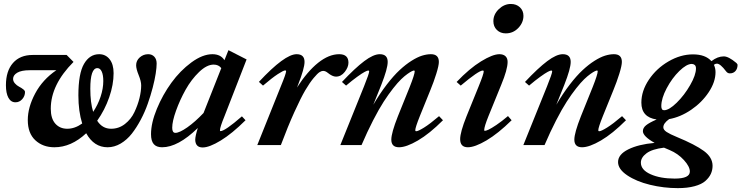

<svg xmlns="http://www.w3.org/2000/svg" viewBox="-20 -742 3792 982"><path d="M258.3 11.2Q199.2 11.2 160.6 -24.7Q122.1 -60.5 122.1 -127.9Q122.1 -192.9 159.9 -263.9Q197.8 -335 268.1 -382.8H131.3Q89.4 -382.8 68.1 -370.1Q46.9 -357.4 46.9 -338.4Q46.9 -326.2 56.4 -315.4Q65.9 -304.7 77.4 -298.8Q88.9 -293 98.4 -285.6Q107.9 -278.3 107.9 -271.5Q107.9 -251 93.8 -234.9Q79.6 -218.8 59.1 -218.8Q35.6 -218.8 22.9 -242.2Q10.3 -265.6 10.3 -305.7Q10.3 -378.9 46.4 -419.9Q82.5 -460.9 147 -460.9H320.8L356 -425.3Q239.7 -308.6 239.7 -186Q239.7 -135.7 262.9 -109.6Q286.1 -83.5 324.2 -83.5Q362.8 -83.5 400.4 -110.4Q380.9 -172.4 380.9 -254.4Q380.9 -365.7 409.7 -415.3Q438.5 -464.8 487.3 -464.8Q520 -464.8 540.5 -439.2Q561 -413.6 561 -367.7Q561 -309.1 538.6 -244.4Q516.1 -179.7 477.1 -124.5Q503.4 -83.5 548.3 -83.5Q587.9 -83.5 619.1 -107.9Q650.4 -132.3 667.5 -168.5Q684.6 -204.6 693.4 -240.2Q702.1 -275.9 702.1 -305.2Q702.1 -326.2 689.2 -357.9Q676.3 -389.6 676.3 -408.2Q676.3 -432.1 694.8 -448.5Q713.4 -464.8 737.8 -464.8Q757.3 -464.8 769.3 -451.9Q781.2 -439 781.2 -417Q781.2 -397.5 776.4 -365.7Q771.5 -334 761 -293.7Q750.5 -253.4 735.8 -211.7Q721.2 -169.9 700 -129.9Q678.7 -89.8 654.1 -58.3Q629.4 -26.9 597.2 -7.8Q564.9 11.2 530.3 11.2Q460.4 11.2 420.9 -60.5Q344.2 11.2 258.3 11.2ZM441.9 -288.1Q441.9 -217.3 456.5 -169.9Q480.5 -205.6 494.4 -247.3Q508.3 -289.1 508.3 -327.6Q508.3 -358.9 500.2 -376.2Q492.2 -393.6 478 -393.6Q441.9 -393.6 441.9 -288.1Z M809.1 11.2Q780.3 11.2 766.4 -4.9Q752.4 -21 752.4 -55.7Q752.4 -112.8 782.2 -185.1Q812 -257.3 856.7 -318.8Q901.4 -380.4 958.7 -422.6Q1016.1 -464.8 1066.4 -464.8Q1108.9 -464.8 1127.9 -434.1L1148.4 -485.4L1241.2 -438L1127.9 -147Q1105 -91.3 1105 -75.7Q1105 -71.3 1107.4 -71.3Q1130.4 -71.3 1217.3 -147L1235.8 -127Q1167 -58.6 1108.9 -23.2Q1050.8 12.2 1016.6 12.2Q979.5 12.2 978.5 -27.3Q979 -47.4 991.7 -87.4Q890.6 11.2 809.1 11.2ZM860.8 -88.4Q860.8 -62.5 877 -62.5Q897.9 -62.5 938 -90.6Q978 -118.7 1021 -164.1L1111.8 -393.6Q1098.1 -411.6 1072.8 -411.6Q1037.6 -411.6 998 -373.5Q958.5 -335.4 929.2 -283Q899.9 -230.5 880.4 -176Q860.8 -121.6 860.8 -88.4Z M1295.9 0 1416.5 -300.8Q1443.4 -365.7 1443.4 -378.4Q1443.4 -381.8 1438.5 -381.8Q1429.7 -381.8 1400.6 -362.8Q1371.6 -343.8 1325.2 -304.2L1304.2 -323.2Q1436 -464.8 1497.1 -464.8Q1537.6 -464.8 1537.6 -425.3Q1537.6 -392.6 1504.4 -308.1L1499 -294.4Q1551.8 -376.5 1606.9 -420.7Q1662.1 -464.8 1714.8 -464.8Q1762.2 -464.8 1762.2 -421.4Q1762.2 -398.4 1743.4 -374.3Q1724.6 -350.1 1698.2 -350.1Q1680.2 -350.1 1656.2 -369.6Q1644.5 -379.4 1632.3 -379.4Q1624.5 -379.4 1614.3 -373Q1604 -366.7 1584 -342.8Q1564 -318.8 1541.3 -280.3Q1518.6 -241.7 1485.6 -168.9Q1452.6 -96.2 1416.5 0Z M1720.7 0 1841.8 -300.3Q1868.2 -365.7 1868.2 -377.4Q1868.2 -381.3 1863.3 -381.3Q1858.4 -381.3 1845.5 -374.5Q1832.5 -367.7 1807.1 -349.4Q1781.7 -331.1 1750 -304.2L1729 -322.8Q1795.9 -394 1843 -429.4Q1890.1 -464.8 1922.4 -464.8Q1962.9 -464.8 1962.9 -425.3Q1962.9 -391.1 1930.2 -308.1L1889.2 -206.1Q1922.9 -263.7 1958 -309.3Q1993.2 -355 2023.9 -383.5Q2054.7 -412.1 2084.5 -430.9Q2114.3 -449.7 2138.4 -457.3Q2162.6 -464.8 2184.1 -464.8Q2224.6 -464.8 2224.6 -425.3Q2224.6 -406.7 2211.4 -364.5Q2198.2 -322.3 2181.6 -282.2L2127.4 -148.4Q2104 -89.8 2104 -76.2Q2104 -70.8 2108.9 -70.8Q2118.7 -70.8 2148.7 -89.4Q2178.7 -107.9 2225.6 -147.9L2245.6 -127Q2176.8 -58.1 2117.4 -23.4Q2058.1 11.2 2021 11.2Q1981.4 11.2 1981.4 -27.8Q1981.4 -62.5 2015.1 -147.5L2075.2 -296.4Q2101.1 -361.8 2101.1 -377.9Q2101.1 -381.3 2097.2 -381.3Q2094.2 -381.3 2086.7 -377.9Q2079.1 -374.5 2064.2 -364Q2049.3 -353.5 2032 -336.9Q2014.6 -320.3 1991 -290.3Q1967.3 -260.3 1942.6 -222.2Q1918 -184.1 1888.2 -126.2Q1858.4 -68.4 1829.1 0Z M2566.9 -571.3Q2539.1 -571.3 2521.2 -588.9Q2503.4 -606.4 2503.4 -633.8Q2503.4 -668.5 2531 -695.1Q2558.6 -721.7 2592.8 -721.7Q2621.1 -721.7 2639.2 -704.6Q2657.2 -687.5 2657.2 -661.1Q2657.2 -626.5 2630.9 -598.9Q2604.5 -571.3 2566.9 -571.3ZM2373 11.2Q2333.5 11.2 2333.5 -30.3Q2333.5 -65.9 2366.2 -147.5L2428.2 -300.3Q2454.1 -363.8 2454.1 -377.4Q2454.1 -381.3 2449.2 -381.3Q2428.2 -381.3 2336.4 -304.2L2315.4 -322.8Q2380.9 -391.6 2440.4 -428.2Q2500 -464.8 2534.2 -464.8Q2554.2 -464.8 2565.2 -454.6Q2576.2 -444.3 2576.2 -425.3Q2576.2 -386.7 2543.5 -308.1L2478.5 -148.4Q2456.5 -93.8 2456.5 -76.7Q2456.5 -72.8 2459.5 -72.8Q2465.3 -72.8 2478.8 -78.9Q2492.2 -85 2519 -103Q2545.9 -121.1 2578.1 -148.4L2596.7 -127Q2527.8 -59.1 2468.3 -23.9Q2408.7 11.2 2373 11.2Z M2656.7 0 2777.8 -300.3Q2804.2 -365.7 2804.2 -377.4Q2804.2 -381.3 2799.3 -381.3Q2794.4 -381.3 2781.5 -374.5Q2768.6 -367.7 2743.2 -349.4Q2717.8 -331.1 2686 -304.2L2665 -322.8Q2731.9 -394 2779.1 -429.4Q2826.2 -464.8 2858.4 -464.8Q2898.9 -464.8 2898.9 -425.3Q2898.9 -391.1 2866.2 -308.1L2825.2 -206.1Q2858.9 -263.7 2894 -309.3Q2929.2 -355 2960 -383.5Q2990.7 -412.1 3020.5 -430.9Q3050.3 -449.7 3074.5 -457.3Q3098.6 -464.8 3120.1 -464.8Q3160.6 -464.8 3160.6 -425.3Q3160.6 -406.7 3147.5 -364.5Q3134.3 -322.3 3117.7 -282.2L3063.5 -148.4Q3040 -89.8 3040 -76.2Q3040 -70.8 3044.9 -70.8Q3054.7 -70.8 3084.7 -89.4Q3114.7 -107.9 3161.6 -147.9L3181.6 -127Q3112.8 -58.1 3053.5 -23.4Q2994.1 11.2 2957 11.2Q2917.5 11.2 2917.5 -27.8Q2917.5 -62.5 2951.2 -147.5L3011.2 -296.4Q3037.1 -361.8 3037.1 -377.9Q3037.1 -381.3 3033.2 -381.3Q3030.3 -381.3 3022.7 -377.9Q3015.1 -374.5 3000.2 -364Q2985.4 -353.5 2968 -336.9Q2950.7 -320.3 2927 -290.3Q2903.3 -260.3 2878.7 -222.2Q2854 -184.1 2824.2 -126.2Q2794.4 -68.4 2765.1 0Z M3446.8 220.2Q3374.5 220.2 3304.4 203.1Q3234.4 186 3187.7 154.5Q3141.1 123 3141.1 86.9Q3141.1 47.9 3193.4 22Q3245.6 -3.9 3328.1 -11.2Q3268.1 -44.9 3268.1 -71.3Q3268.1 -87.9 3284.2 -101.1Q3300.3 -114.3 3338.4 -130.9Q3260.3 -142.1 3260.3 -217.3Q3260.3 -276.9 3298.8 -334.5Q3337.4 -392.1 3399.2 -428Q3460.9 -463.9 3524.4 -463.9Q3587.9 -463.9 3618.7 -429.2Q3649.9 -453.6 3682.1 -453.6Q3706.1 -453.6 3745.1 -420.9Q3746.1 -420.4 3747.3 -418.9Q3748.5 -417.5 3749.3 -416.3Q3750 -415 3750.7 -413.8Q3751.5 -412.6 3752 -412.1L3752.4 -411.6Q3752.4 -391.1 3741.7 -378.9Q3731 -366.7 3712.9 -366.7Q3701.2 -366.7 3693.4 -377.4Q3664.1 -416.5 3646.5 -416.5Q3638.7 -416.5 3631.3 -410.6Q3639.6 -393.1 3639.6 -373Q3639.6 -322.8 3604.7 -270.3Q3569.8 -217.8 3514.9 -180.4Q3460 -143.1 3402.3 -132.8Q3372.6 -111.3 3372.6 -90.8Q3372.6 -78.1 3389.6 -66.9Q3406.7 -55.7 3441.4 -41.5Q3536.1 -2.4 3580.3 30.3Q3624.5 63 3624.5 106Q3624.5 127.9 3615.7 147.2Q3606.9 166.5 3587.6 183.6Q3568.4 200.7 3532.2 210.4Q3496.1 220.2 3446.8 220.2ZM3376.5 -178.2Q3401.9 -178.2 3441.2 -216.8Q3480.5 -255.4 3510 -306.9Q3539.6 -358.4 3539.6 -392.1Q3539.6 -404.3 3533.2 -409.7Q3526.9 -415 3518.1 -415Q3491.7 -415 3454.6 -378.9Q3417.5 -342.8 3389.9 -290.8Q3362.3 -238.8 3362.3 -199.2Q3362.3 -178.2 3376.5 -178.2ZM3257.8 89.8Q3257.8 127 3307.4 149.2Q3356.9 171.4 3430.7 171.4Q3508.3 171.4 3508.3 135.3Q3508.3 109.9 3478 76.7Q3447.8 43.5 3404.8 25.4Q3378.4 14.2 3376 13.2Q3315.4 20.5 3286.6 42Q3257.8 63.5 3257.8 89.8Z"/></svg>

Font: Elstob 6pt
Style: Italic
Weight: 700
Italic angle: -20°
Designer: Peter S. Baker
Version: Version 1.015